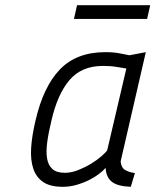

<svg xmlns="http://www.w3.org/2000/svg" viewBox="-20 -710 599 740"><path d="M277 -690H559L547 -637H265ZM445 -88Q447 -64 462 -55Q477 -46 500 -43L484 10Q433 8 411 -9.5Q389 -27 387 -63Q378 -52 361.5 -39.5Q345 -27 323 -16Q301 -5 275 2.5Q249 10 222 10Q174 10 147 -8Q120 -26 108.5 -59.5Q97 -93 100 -140Q103 -187 117 -246Q147 -376 211 -442.5Q275 -509 386 -509Q420 -509 443 -504Q466 -499 479 -497L542 -509ZM230 -44Q255 -44 281.5 -54.5Q308 -65 331 -79Q354 -93 370.5 -107.5Q387 -122 393 -130L467 -446Q453 -448 430 -452Q407 -456 377 -456Q294 -456 247.5 -401Q201 -346 178 -244Q167 -199 162 -162Q157 -125 161.5 -99Q166 -73 182 -58.5Q198 -44 230 -44Z"/></svg>

Font: Panefresco 250wt
Style: Italic
Weight: 300
Version: Version 1.000